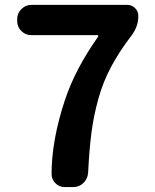

<svg xmlns="http://www.w3.org/2000/svg" viewBox="-20 -760 629 780"><path d="M337.9 -57.6Q335.9 -33.2 318.8 -16.6Q301.8 0 277.3 0H243.2Q219.7 0 204.1 -16.6Q189.5 -32.2 189.5 -52.7Q189.5 -190.4 244.1 -354.5Q286.1 -480.5 378.9 -611.3Q379.9 -613.3 378.9 -615.2Q377.9 -617.2 376 -617.2H107.4Q84 -617.2 66.9 -633.8Q49.8 -650.4 49.8 -674.8V-682.6Q49.8 -706.1 66.9 -723.1Q84 -740.2 107.4 -740.2H497.1Q515.6 -740.2 528.8 -727.1Q542 -713.9 542 -695.3Q542 -652.3 514.6 -616.2Q463.9 -549.8 431.2 -488.3Q398.4 -426.8 379.4 -357.9Q360.4 -289.1 351.6 -221.7Q342.8 -154.3 337.9 -57.6Z"/></svg>

Font: Gen Jyuu Gothic P Bold
Style: Bold
Weight: 700
Designer: [Source Han Sans]
Ryoko NISHIZUKA  (kana & ideographs); Paul D. Hunt (Latin, Greek & Cyrillic); Wenlong ZHANG  (bopomofo
Version: Version 1.002.20150607